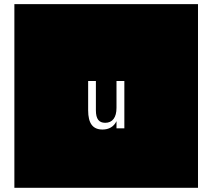

<svg xmlns="http://www.w3.org/2000/svg" viewBox="-20 -850 1017 919"><path d="M927.7 -830.1V48.8H48.8V-830.1ZM401.9 -321.8Q401.9 -275.4 418.7 -252.7Q435.5 -230 470.7 -230Q493.7 -230 510.7 -240Q527.8 -250 537.6 -270V-235.8H575.2V-462.4H537.6V-334Q537.6 -299.3 523.7 -280.8Q509.8 -262.2 483.4 -262.2Q460.9 -262.2 450 -276.6Q439 -291 439 -321.8V-462.4H401.9Z"/></svg>

Font: BabelStone Maritime
Style: Regular
Weight: 400
Designer: Andrew West
Foundry: BabelStone
Version: Version 0.001;February 23, 2018